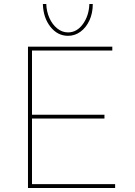

<svg xmlns="http://www.w3.org/2000/svg" viewBox="-20 -934 671 954"><path d="M538 -702V-683H139V-364H499V-345H139V-19H552V0H119V-702ZM193 -914H210Q211 -877 225.5 -844.5Q240 -812 264.5 -792.5Q289 -773 318 -773Q362 -773 392 -814.5Q422 -856 424 -914H441Q441 -869 424.5 -833Q408 -797 380 -776.5Q352 -756 318 -756Q266 -756 230.5 -801Q195 -846 193 -914Z"/></svg>

Font: Josefin Sans Thin
Style: Regular
Weight: 250
Designer: Santiago Orozco
Foundry: Typemade
Version: Version 2.000